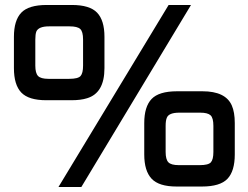

<svg xmlns="http://www.w3.org/2000/svg" viewBox="-20 -752 999 772"><path d="M36 -478V-604Q36 -670 65.5 -701Q95 -732 168 -732H269Q341 -732 370.5 -701Q400 -670 400 -604V-478Q400 -378 330 -357Q305 -349 267 -349H166Q95 -349 65.5 -380Q36 -411 36 -478ZM122 -488Q122 -458 133 -446.5Q144 -435 175 -435H258Q294 -435 304 -446.5Q314 -458 314 -488V-593Q314 -625 302.5 -635.5Q291 -646 260 -646H177Q135 -646 126 -625Q122 -614 122 -593ZM215 0 658 -732H748L307 0ZM560 -131V-257Q560 -323 589.5 -354Q619 -385 692 -385H794Q887 -385 912 -328Q924 -301 924 -257V-131Q924 -64 894.5 -33Q865 -2 792 -2H690Q619 -2 589.5 -33.5Q560 -65 560 -131ZM646 -141Q646 -111 657 -99.5Q668 -88 699 -88H783Q818 -88 828 -99.5Q838 -111 838 -141V-246Q838 -278 826.5 -288.5Q815 -299 785 -299H701Q659 -299 651 -279Q646 -268 646 -246Z"/></svg>

Font: Exo
Style: DemiBold
Weight: 600
Designer: Natanael Gama
Version: Version 1.00